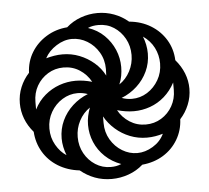

<svg xmlns="http://www.w3.org/2000/svg" viewBox="-52 -780 922 846"><g transform="rotate(-5 409.0 -357.0)"><path d="M409 10Q369 10 334.5 -3Q300 -16 271 -40Q218 -46 176.5 -71.5Q135 -97 111 -137.5Q87 -178 84 -227Q59 -256 46.5 -289Q34 -322 34 -357Q34 -395 48 -428.5Q62 -462 86 -488Q88 -538 112.5 -578Q137 -618 178.5 -643.5Q220 -669 271 -673Q299 -698 335 -711Q371 -724 409 -724Q447 -724 482 -711Q517 -698 545 -674Q599 -669 640.5 -643.5Q682 -618 706.5 -577.5Q731 -537 733 -487Q758 -458 771 -425Q784 -392 784 -357Q784 -320 770 -286Q756 -252 732 -226Q730 -177 706 -136.5Q682 -96 641.5 -71Q601 -46 548 -41Q520 -16 483.5 -3Q447 10 409 10ZM219 -112Q212 -130 208 -149Q204 -168 204 -187Q204 -229 221 -265.5Q238 -302 268 -329.5Q298 -357 336 -372Q325 -376 313.5 -378Q302 -380 291 -380Q255 -380 223.5 -360.5Q192 -341 173 -308Q154 -275 154 -235Q154 -195 173 -162Q192 -129 219 -112ZM409 -43Q422 -43 433 -45Q444 -47 456 -52Q415 -67 385.5 -95Q356 -123 340.5 -159.5Q325 -196 325 -236Q325 -256 329 -275Q333 -294 340 -312Q310 -292 292.5 -258.5Q275 -225 275 -187Q275 -147 293 -114.5Q311 -82 341.5 -62.5Q372 -43 409 -43ZM103 -324Q122 -361 151 -385.5Q180 -410 215 -422.5Q250 -435 287 -435Q322 -435 360 -424Q342 -457 310.5 -477.5Q279 -498 239 -498Q201 -498 170 -479Q139 -460 121 -428.5Q103 -397 103 -357Q103 -350 103 -341Q103 -332 103 -324ZM531 -94Q566 -94 600 -114.5Q634 -135 650 -169Q634 -164 616 -161Q598 -158 579 -158Q540 -158 504.5 -172Q469 -186 440.5 -211Q412 -236 394 -268Q394 -261 394 -253.5Q394 -246 394 -239Q394 -198 413.5 -165Q433 -132 464.5 -113Q496 -94 531 -94ZM424 -446Q424 -453 424.5 -460.5Q425 -468 425 -475Q425 -516 405.5 -549Q386 -582 354.5 -601Q323 -620 287 -620Q252 -620 218 -598.5Q184 -577 167 -545Q185 -550 203 -553Q221 -556 240 -556Q279 -556 314.5 -542Q350 -528 378.5 -503.5Q407 -479 424 -446ZM579 -216Q617 -216 648 -235Q679 -254 697 -286Q715 -318 715 -357Q715 -365 715 -373.5Q715 -382 715 -390Q696 -354 667.5 -329Q639 -304 604 -291.5Q569 -279 532 -279Q513 -279 494.5 -282Q476 -285 458 -290Q476 -257 508 -236.5Q540 -216 579 -216ZM478 -402Q508 -422 525.5 -455.5Q543 -489 543 -527Q543 -567 525 -599.5Q507 -632 477 -651.5Q447 -671 409 -671Q396 -671 384.5 -669Q373 -667 362 -662Q404 -648 433 -619.5Q462 -591 477.5 -554.5Q493 -518 493 -478Q493 -459 489.5 -439.5Q486 -420 478 -402ZM528 -334Q565 -334 596 -353.5Q627 -373 646 -406Q665 -439 665 -479Q665 -516 648.5 -548.5Q632 -581 600 -603Q607 -586 611 -566.5Q615 -547 615 -527Q615 -485 598 -448.5Q581 -412 551 -384.5Q521 -357 483 -342Q494 -338 505.5 -336Q517 -334 528 -334Z"/></g></svg>

Font: Noto Serif Armenian Black
Style: Regular
Weight: 900
Version: Version 2.007